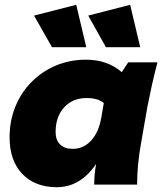

<svg xmlns="http://www.w3.org/2000/svg" viewBox="-20 -770 677 801"><path d="M217 11Q126 11 73 -44.5Q20 -100 20 -197Q20 -266 44 -325Q68 -384 111.5 -428Q155 -472 213 -496.5Q271 -521 339 -521Q428 -521 488 -469L515 -510H637Q624 -461 614 -416Q604 -371 595 -325L569 -176Q552 -83 552 0H373Q373 -41 381 -86Q315 11 217 11ZM283 -149Q329 -149 361 -184.5Q393 -220 403 -282L413 -340Q389 -361 341 -361Q283 -361 247.5 -322Q212 -283 212 -219Q212 -186 230.5 -167.5Q249 -149 283 -149ZM422 -573 348 -705 523 -750 565 -573ZM197 -573 122 -705 298 -750 340 -573Z"/></svg>

Font: Livvic Black
Style: Italic
Weight: 900
Italic angle: -10°
Designer: Jacques Le Bailly, Baron von Fonthausen
Version: Version 1.001; ttfautohint (v1.8.2)